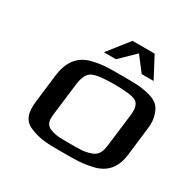

<svg xmlns="http://www.w3.org/2000/svg" viewBox="-152 -839 1015 1007"><g transform="rotate(30 355.0 -335.0)"><path d="M672 -321C676 -353 675 -380 667 -402C654 -445 635 -467 582 -481C524 -495 494 -494 415 -494C336 -494 305 -495 244 -481C162 -462 125 -405 114 -321L94 -153C85 -82 98 -35 155 -14C215 10 257 10 353 10C429 10 464 10 523 -3C604 -21 642 -72 652 -153ZM535 -140C530 -100 519 -74 484 -62C444 -48 419 -49 360 -49C300 -49 275 -48 239 -62C207 -74 202 -100 207 -140L231 -336C237 -381 251 -408 275 -419C299 -430 343 -435 407 -435C471 -435 514 -430 535 -419C556 -408 565 -381 559 -336ZM273 -553H346L435 -640L502 -553H574L507 -680H373Z"/></g></svg>

Font: Gamestation Extended
Style: Italic
Weight: 400
Width: 7
Designer: Jonas Hecksher
Foundry: Jonas Hecksher, Playtypeª, e-types AS
Version: Version 1.003